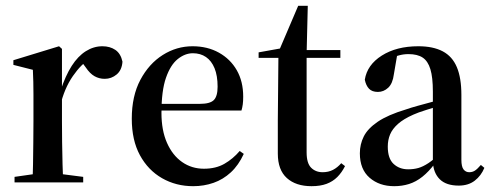

<svg xmlns="http://www.w3.org/2000/svg" viewBox="-20 -627 1692 660"><path d="M30 0V-19L121 -32H165L266 -19V0ZM91 0Q93 -24 93.5 -61.5Q94 -99 94.5 -138.5Q95 -178 95 -211V-249Q95 -279 95 -302Q95 -325 94.5 -345.5Q94 -366 93 -387L26 -404V-420L183 -468L193 -459V-317V-314V-211Q193 -178 193.5 -138.5Q194 -99 195 -61.5Q196 -24 198 0ZM187 -263 174 -315H188Q205 -367 226.5 -400.5Q248 -434 275 -451Q302 -468 332 -468Q358 -468 376.5 -455.5Q395 -443 401 -415Q399 -386 381 -371Q363 -356 340 -356Q321 -356 305 -365Q289 -374 275 -395L255 -422L288 -423Q260 -408 230.5 -365.5Q201 -323 187 -263Z M644 13Q585 13 537 -14.5Q489 -42 461 -93.5Q433 -145 433 -219Q433 -297 462.5 -352.5Q492 -408 539.5 -438Q587 -468 642 -468Q693 -468 732.5 -446Q772 -424 794 -385.5Q816 -347 816 -295Q816 -279 814.5 -268Q813 -257 810 -247H472V-270H667Q702 -270 715 -283Q728 -296 728 -329Q728 -367 717.5 -392.5Q707 -418 688 -431Q669 -444 643 -444Q616 -444 591 -424Q566 -404 550.5 -359.5Q535 -315 535 -239Q535 -179 554 -136Q573 -93 606 -70Q639 -47 681 -47Q722 -47 751.5 -64Q781 -81 804 -108L818 -98Q800 -59 773.5 -34.5Q747 -10 714 1.5Q681 13 644 13Z M989 -428V-455H1150V-428ZM1051 13Q997 13 966 -15Q935 -43 935 -99Q935 -129 935 -153Q935 -177 935 -213L937 -428H869V-447L969 -465L935 -443L1005 -607H1038L1034 -443V-436V-103Q1034 -66 1049.5 -50.5Q1065 -35 1089 -35Q1109 -35 1124.5 -43Q1140 -51 1153 -66L1166 -56Q1155 -34 1139.5 -18.5Q1124 -3 1102.5 5Q1081 13 1051 13Z M1335 13Q1284 13 1250.5 -16Q1217 -45 1217 -100Q1217 -131 1230.5 -158Q1244 -185 1278.5 -208.5Q1313 -232 1376 -251Q1393 -257 1415 -263Q1437 -269 1464.5 -276.5Q1492 -284 1522 -291V-273Q1477 -259 1446.5 -249.5Q1416 -240 1401 -233Q1367 -218 1348 -201Q1329 -184 1321 -165Q1313 -146 1313 -123Q1313 -82 1333 -63.5Q1353 -45 1383 -45Q1402 -45 1418 -49.5Q1434 -54 1453 -66.5Q1472 -79 1497 -104L1505 -65H1475Q1454 -37 1432 -19.5Q1410 -2 1386 5.5Q1362 13 1335 13ZM1557 11Q1514 11 1492 -10.5Q1470 -32 1468 -70V-73V-312Q1468 -361 1459.5 -389Q1451 -417 1433 -429Q1415 -441 1384 -441Q1367 -441 1351 -436.5Q1335 -432 1318 -426L1347 -448L1334 -372Q1330 -340 1314.5 -325.5Q1299 -311 1279 -311Q1259 -311 1248.5 -322Q1238 -333 1234 -353Q1242 -404 1292.5 -436Q1343 -468 1418 -468Q1469 -468 1502 -450.5Q1535 -433 1550.5 -396Q1566 -359 1566 -301V-78Q1566 -54 1573.5 -44.5Q1581 -35 1593 -35Q1604 -35 1612.5 -40.5Q1621 -46 1633 -60L1645 -50Q1634 -23 1612 -6Q1590 11 1557 11Z"/></svg>

Font: Source Serif 4 60pt SemiBold
Style: Regular
Weight: 600
Version: Version 4.004;hotconv 1.0.116;makeotfexe 2.5.65601